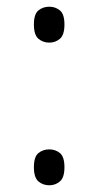

<svg xmlns="http://www.w3.org/2000/svg" viewBox="-20 -546 295 572"><path d="M127 -419Q108 -419 94.5 -430.5Q81 -442 81 -473Q81 -504 94.5 -515Q108 -526 127 -526Q145 -526 158.5 -515Q172 -504 172 -473Q172 -442 158.5 -430.5Q145 -419 127 -419ZM127 6Q108 6 94.5 -5.5Q81 -17 81 -48Q81 -79 94.5 -90Q108 -101 127 -101Q145 -101 158.5 -90Q172 -79 172 -48Q172 -17 158.5 -5.5Q145 6 127 6Z"/></svg>

Font: Noto Serif Kannada Light
Style: Regular
Weight: 300
Version: Version 2.003